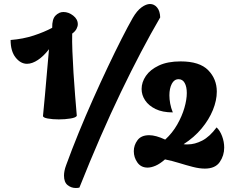

<svg xmlns="http://www.w3.org/2000/svg" viewBox="-20 -771 1146 960"><path d="M274 -174Q243 -174 218.5 -178.5Q194 -183 195 -192Q200 -238 205 -297.5Q210 -357 215.5 -417.5Q221 -478 225 -525Q199 -491 170 -471.5Q141 -452 115 -452Q83 -452 58 -483.5Q33 -515 33 -571Q96 -576 149 -593.5Q202 -611 241 -632Q240 -675 257.5 -693Q275 -711 297 -711Q323 -711 346 -693Q369 -675 369 -650Q369 -639 362.5 -626.5Q356 -614 341 -603Q340 -565 342 -514Q344 -463 347.5 -406.5Q351 -350 355.5 -294.5Q360 -239 364 -192Q360 -183 332.5 -178.5Q305 -174 274 -174ZM359 169Q336 169 318 154.5Q300 140 300 107Q300 96 302.5 83Q305 70 311 54Q339 -23 373.5 -107.5Q408 -192 445.5 -276Q483 -360 519.5 -437Q556 -514 588 -577Q620 -640 644 -682Q665 -718 688 -734.5Q711 -751 730 -751Q751 -751 765.5 -733.5Q780 -716 781 -684Q687 -523 584.5 -310Q482 -97 377 167Q373 168 368.5 168.5Q364 169 359 169ZM1004 72Q977 72 944 63.5Q911 55 875.5 44Q840 33 805 26Q780 48 758 57.5Q736 67 718 67Q685 67 667 41.5Q649 16 649 -15Q649 -45 667.5 -70Q686 -95 726 -95Q759 -95 806 -73Q842 -106 866 -148Q890 -190 902 -231.5Q914 -273 914 -306Q914 -337 903.5 -356Q893 -375 873 -375Q851 -375 839 -352Q827 -329 827 -294Q827 -275 831 -253Q835 -231 844 -209Q792 -209 757.5 -226Q723 -243 705.5 -269.5Q688 -296 688 -326Q688 -360 709.5 -391.5Q731 -423 774.5 -443.5Q818 -464 883 -464Q978 -464 1021 -420Q1064 -376 1064 -313Q1064 -269 1044.5 -221Q1025 -173 988 -128.5Q951 -84 898 -50Q903 -49 908.5 -49Q914 -49 919 -49Q954 -49 991 -68Q1028 -87 1063 -134Q1080 -118 1090.5 -90Q1101 -62 1101 -33Q1101 7 1078.5 39.5Q1056 72 1004 72Z"/></svg>

Font: Agbalumo
Style: Regular
Weight: 400
Designer: Raphael Alegbeleye
Foundry: Sorkin Type Co.
Version: Version 1.000; ttfautohint (v1.8.4)